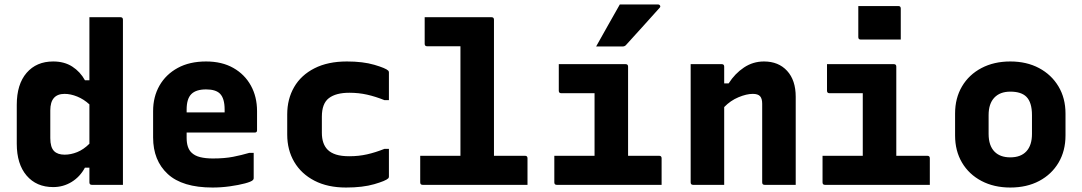

<svg xmlns="http://www.w3.org/2000/svg" viewBox="-20 -827 4840 859"><path d="M218 -552Q268 -552 303.5 -529Q339 -506 360 -468H380V-750H519Q530 -750 530 -739V0H391Q380 0 380 -11V-77H360Q338 -36 300.5 -13Q263 10 218 10Q143 10 99 -41.5Q55 -93 55 -184V-358Q55 -450 99 -501Q143 -552 218 -552ZM222 -151Q238 -135 269 -135Q297 -135 325.5 -146.5Q354 -158 380 -184V-360Q355 -383 325.5 -395Q296 -407 269 -407Q205 -407 205 -333V-209Q205 -168 222 -151Z M902 -552Q973 -552 1024 -523Q1075 -494 1102.5 -444Q1130 -394 1130 -330V-244Q1130 -234 1120 -234H815V-210Q815 -166 836 -145Q851 -130 875.5 -124Q900 -118 932 -118Q985 -118 1023 -125.5Q1061 -133 1095 -143H1115V-29Q1115 -25 1111 -21Q1104 -14 1076 -6.5Q1048 1 1009 6.5Q970 12 931 12Q796 12 730.5 -48.5Q665 -109 665 -212V-330Q665 -394 693.5 -444Q722 -494 775 -523Q828 -552 902 -552ZM902 -427Q857 -427 836 -406Q815 -385 815 -337V-324H985V-337Q985 -387 964 -408Q945 -427 902 -427Z M1532 -552Q1604 -552 1655 -537Q1706 -522 1717 -511Q1720 -508 1720 -503V-379H1700Q1660 -395 1622.5 -403.5Q1585 -412 1543 -412Q1483 -412 1451.5 -388Q1420 -364 1420 -305V-233Q1420 -183 1446 -157Q1460 -143 1483.5 -135.5Q1507 -128 1543 -128Q1585 -128 1622.5 -136.5Q1660 -145 1700 -161H1720V-37Q1720 -32 1717 -29Q1706 -18 1654.5 -3Q1603 12 1528 12Q1446 12 1387 -18.5Q1328 -49 1296.5 -102.5Q1265 -156 1265 -225V-315Q1265 -384 1296 -437.5Q1327 -491 1387 -521.5Q1447 -552 1532 -552Z M1860 -130H2040V-620H1891Q1880 -620 1880 -631V-750H2179Q2190 -750 2190 -739V-130H2329Q2340 -130 2340 -119V0H1871Q1860 0 1860 -11Z M2460 -130H2640V-410H2491Q2480 -410 2480 -421V-540H2779Q2790 -540 2790 -529V-130H2929Q2940 -130 2940 -119V0H2471Q2460 0 2460 -11ZM2753 -807H2924Q2930 -807 2933 -802Q2936 -797 2931 -792Q2893 -749 2859.5 -712.5Q2826 -676 2782 -627Q2776 -619 2765 -619H2647Q2673 -666 2699.5 -712.5Q2726 -759 2753 -807Z M3220 0H3081Q3070 0 3070 -11V-540H3209Q3220 -540 3220 -529V-454H3240Q3268 -498 3308.5 -525Q3349 -552 3398 -552Q3463 -552 3501.5 -510Q3540 -468 3540 -394V0H3401Q3390 0 3390 -11V-363Q3390 -386 3380.5 -396.5Q3371 -407 3348 -407Q3320 -407 3284 -392Q3248 -377 3220 -348Z M3660 -130H3840V-410H3691Q3680 -410 3680 -421V-540H3979Q3990 -540 3990 -529V-130H4129Q4140 -130 4140 -119V0H3671Q3660 0 3660 -11ZM3820 -800H3999Q4010 -800 4010 -789V-650H3831Q3820 -650 3820 -661Z M4500 -552Q4573 -552 4628.5 -522.5Q4684 -493 4715.5 -440.5Q4747 -388 4747 -319V-221Q4747 -152 4716 -99.5Q4685 -47 4629.5 -17.5Q4574 12 4500 12Q4427 12 4371 -17.5Q4315 -47 4284 -99.5Q4253 -152 4253 -221V-319Q4253 -388 4284 -440.5Q4315 -493 4371 -522.5Q4427 -552 4500 -552ZM4500 -417Q4454 -417 4428.5 -390Q4403 -363 4403 -312V-228Q4403 -175 4430 -148Q4455 -123 4500 -123Q4547 -123 4572 -150Q4597 -177 4597 -228V-312Q4597 -369 4572 -394Q4549 -417 4500 -417Z"/></svg>

Font: Recursive Mn Lnr St XBd
Style: Regular
Weight: 800
Monospace: yes
Version: Version 1.079;hotconv 1.0.112;makeotfexe 2.5.65598; ttfautoh